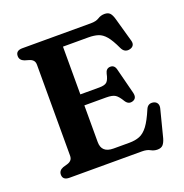

<svg xmlns="http://www.w3.org/2000/svg" viewBox="-132 -839 932 975"><g transform="rotate(-20 334.0 -351.0)"><path d="M50 -670.5Q50 -700 86 -700H456.5Q484.5 -700 500.8 -710.5Q517 -721 537 -721Q556 -721 565.8 -710.8Q575.5 -700.5 582 -677.5L619 -546Q623 -531 616.8 -521.2Q610.5 -511.5 597 -508.5Q584 -505 572.5 -510.2Q561 -515.5 553.5 -531.5Q532 -578 513 -600.5Q494 -623 472 -630Q450 -637 420 -637H282.5V-379H385.5Q415.5 -379 426.8 -390.5Q438 -402 444 -432Q450 -458 472 -459Q495.5 -460 502 -433.5L537.5 -294.5Q545 -263 520 -255Q496.5 -247.5 481.5 -270.5Q464 -300 448.8 -309.8Q433.5 -319.5 400 -319.5H282.5V-121.5Q282.5 -63 347 -63H431.5Q464.5 -63 488.2 -72.5Q512 -82 532.8 -109.5Q553.5 -137 576.5 -191.5Q588 -219 616 -214Q631 -211 637.2 -199.8Q643.5 -188.5 639 -172L601.5 -25.5Q595 -3 585 7.8Q575 18.5 555.5 18.5Q536.5 18.5 520.2 9.2Q504 0 477 0H86Q50 0 50 -29.5Q50 -52 74.5 -61.5L98.5 -68.5Q112 -72.5 119.5 -81Q127 -89.5 127 -104.5V-595.5Q127 -610.5 119.5 -619Q112 -627.5 98.5 -631.5L74.5 -638.5Q50 -648 50 -670.5Z"/></g></svg>

Font: Fraunces 9pt S050 SemiBold
Style: Regular
Weight: 600
Version: Version 1.000; ttfautohint (v1.8.3)